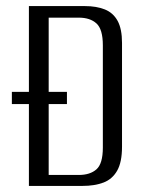

<svg xmlns="http://www.w3.org/2000/svg" viewBox="-20 -611 475 631"><path d="M75 0V-591H259Q297 -591 324.5 -580Q352 -569 366.5 -542.5Q381 -516 381 -470V-129Q381 -78 365 -50Q349 -22 320 -11Q291 0 251 0ZM19 -269V-309H200V-269ZM140 -36H239Q276 -36 297 -54.5Q318 -73 318 -126V-462Q318 -515 297 -534Q276 -553 239 -553H140Z"/></svg>

Font: Alumni Sans
Style: Regular
Weight: 400
Designer: Robert E. Leuschke
Foundry: Robert E. Leuschke
Version: Version 1.018